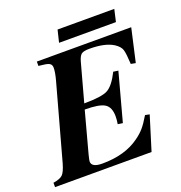

<svg xmlns="http://www.w3.org/2000/svg" viewBox="-167 -913 975 1034"><g transform="rotate(-20 320.0 -396.5)"><path d="M586 -194 526 0H-27V-25Q12 -31 27 -45.5Q42 -60 55 -105L174 -537Q186 -581 186 -607Q186 -622 177 -629.5Q168 -637 145 -640L112 -644V-669H653L610 -479L583 -484Q580 -544 573.5 -566Q567 -588 538 -607Q491 -637 401 -637Q369 -637 356 -628Q343 -619 334 -586L275 -370Q374 -370 409.5 -388.5Q445 -407 480 -477L508 -473L434 -199L406 -203Q410 -228 410 -247Q410 -299 380 -318.5Q350 -338 266 -338L203 -104Q195 -72 195 -66Q195 -32 256 -32Q387 -32 470 -93Q498 -113 517 -135Q536 -157 561 -199ZM601 -793 585 -723H259L276 -793Z"/></g></svg>

Font: STIX
Style: Bold Italic
Weight: 700
Italic angle: -16.33°
Designer: MicroPress Inc., with final additions and corrections provided by Coen Hoffman, Elsevier (retired)
Version: Version 1.1.1